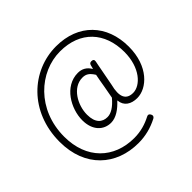

<svg xmlns="http://www.w3.org/2000/svg" viewBox="-202 -927 1314 1314"><g transform="rotate(-45 455.0 -270.0)"><path d="M615 -408 621 -438C624 -453 617 -461 601 -461C589 -461 582 -456 579 -444L572 -417H570C549 -453 518 -470 479 -470C349 -470 271 -330 271 -219C271 -119 329 -67 399 -67C449 -67 496 -102 535 -144H537C542 -87 586 -60 645 -60C739 -60 853 -160 853 -350C853 -562 718 -704 502 -704C266 -704 57 -515 57 -224C57 23 219 164 433 164C501 164 563 148 623 117C635 110 639 100 632 87C625 74 616 70 603 77C555 102 501 119 437 119C241 119 104 -11 104 -227C104 -489 297 -660 497 -660C692 -660 806 -535 806 -346C806 -193 721 -105 650 -105C583 -105 560 -152 585 -250L605 -355ZM549 -325 541 -278 524 -185C481 -134 443 -112 409 -112C360 -112 321 -142 321 -223C321 -315 382 -425 478 -425C512 -425 533 -412 558 -372Z"/></g></svg>

Font: GenSenRounded2 TW L
Style: Regular
Weight: 300
Version: Version 2.100;PS 2.1;hotconv 16.6.51;makeotf.lib2.5.65220 DE